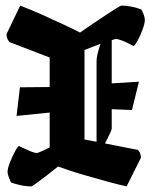

<svg xmlns="http://www.w3.org/2000/svg" viewBox="-20 -653 545 684"><path d="M3 -531 52 -633Q91 -618 133.5 -599Q176 -580 212 -563Q248 -546 265 -537Q285 -551 309.5 -567.5Q334 -584 356.5 -599Q379 -614 394.5 -623.5Q410 -633 412 -633Q433 -633 454 -628Q475 -623 484 -619Q487 -614 491.5 -602.5Q496 -591 496 -582Q496 -570 488 -548Q480 -526 470 -508Q460 -490 456 -489Q454 -490 441.5 -496.5Q429 -503 415 -508.5Q401 -514 392 -514Q390 -514 378 -510V-356L475 -362L450 -261L378 -264V-196Q378 -190 370.5 -175Q363 -160 354 -142L471 -119Q482 -109 482 -91L431 11Q403 5 365 -5.5Q327 -16 288.5 -27Q250 -38 222 -47.5Q194 -57 187 -60Q165 -42 144 -26Q123 -10 108.5 0.5Q94 11 92 11Q71 11 50 6Q29 1 19 -3Q17 -8 12 -20Q7 -32 7 -41Q7 -53 15.5 -74.5Q24 -96 34 -114.5Q44 -133 48 -133Q50 -132 62 -126Q74 -120 88.5 -114Q103 -108 112 -108Q114 -108 127 -113.5Q140 -119 157 -128V-252L39 -240L51 -342L157 -343V-448L14 -503Q4 -513 3 -531ZM281 -156 324 -148V-436Q324 -455 338 -497Q310 -486 281 -475Z"/></svg>

Font: Grenze Gotisch
Style: Bold
Weight: 700
Designer: Renata Polastri
Foundry: Omnibus-Type
Version: Version 1.001